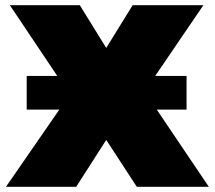

<svg xmlns="http://www.w3.org/2000/svg" viewBox="-20 -721 829 741"><path d="M83 -298H209L3 0H274L390 -181L508 0H786L585 -298H700V-428H579L765 -701H492L390 -536L288 -701H18L201 -428H83Z"/></svg>

Font: Chess Sans Black
Style: Regular
Weight: 900
Designer: Wolf Bōese
Foundry: Wolf Bōese
Version: Version 7.223;Glyphs 3.3 (3306)